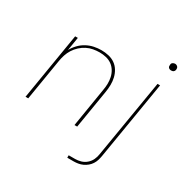

<svg xmlns="http://www.w3.org/2000/svg" viewBox="-195 -888 1290 1294"><g transform="rotate(30 450.0 -241.0)"><path d="M43 0 129 -520H150L133 -416Q147 -442 168.5 -464.5Q190 -487 217 -501.5Q244 -516 273 -522Q302 -528 330 -528Q359 -528 387 -521.5Q415 -515 437 -499.5Q459 -484 473 -461Q487 -438 493.5 -411Q500 -384 499.5 -355Q499 -326 494 -297L445 0H424L473 -300Q478 -326 478.5 -352Q479 -378 473.5 -402.5Q468 -427 455 -448Q442 -469 422.5 -483Q403 -497 378 -503Q353 -509 327 -509Q303 -509 277.5 -504.5Q252 -500 228.5 -488Q205 -476 185 -457.5Q165 -439 151 -417Q137 -395 129 -370.5Q121 -346 117 -321L64 0ZM492 215V196H542Q564 196 586.5 189.5Q609 183 627.5 167Q646 151 656 129.5Q666 108 669 86L770 -520H790L689 89Q686 106 681 122.5Q676 139 666 154.5Q656 170 641.5 182Q627 194 610.5 201.5Q594 209 576.5 212Q559 215 542 215ZM804 -644Q798 -644 792.5 -646Q787 -648 783 -652.5Q779 -657 778.5 -663.5Q778 -670 779 -676Q779 -681 781.5 -685Q784 -689 788 -691.5Q792 -694 796 -695.5Q800 -697 805 -697Q811 -697 816.5 -694.5Q822 -692 826 -687.5Q830 -683 831 -676.5Q832 -670 831 -664Q830 -659 827.5 -655Q825 -651 821.5 -648.5Q818 -646 813.5 -645Q809 -644 804 -644Z"/></g></svg>

Font: Iosevka Aile Thin Oblique
Style: Regular
Weight: 100
Italic angle: -9°
Designer: Belleve Invis
Foundry: Belleve Invis
Version: Version 31.1.0; ttfautohint (v1.8.4)